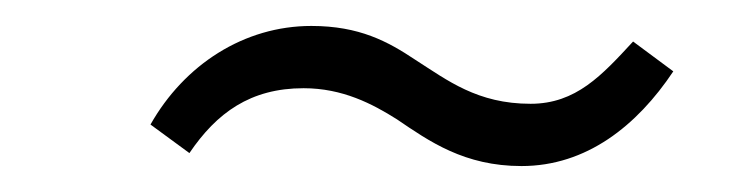

<svg xmlns="http://www.w3.org/2000/svg" viewBox="-20 -367 580 148"><path d="M382 -239C432 -239 471 -270 499 -312L468 -335C444 -309 424 -287 389 -287C348 -287 325 -305 300 -321C279 -335 257 -347 220 -347C168 -347 122 -317 96 -271L126 -249C147 -280 173 -299 214 -299C244 -299 267 -287 286 -275C311 -258 338 -239 382 -239Z"/></svg>

Font: Arthouse Owned Light
Style: Italic
Weight: 300
Italic angle: -10°
Designer: Jeremy Tribby
Foundry: Tribby Type
Version: Version 1.000;PS 001.000;hotconv 1.0.88;makeotf.lib2.5.64775